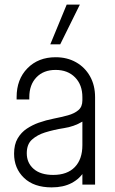

<svg xmlns="http://www.w3.org/2000/svg" viewBox="-20 -800 499 832"><path d="M204 12Q127 12 84 -29.2Q41 -70.5 41 -134Q41 -174 56.5 -200.2Q72 -226.5 96.2 -242.5Q120.5 -258.5 147 -268Q179.5 -279.5 212.8 -286Q246 -292.5 274.2 -300.2Q302.5 -308 319.8 -322.8Q337 -337.5 337 -365V-379Q337 -432.5 305.2 -464.8Q273.5 -497 221 -497Q168.5 -497 137.8 -464.8Q107 -432.5 107 -379V-369H52V-379Q52 -456.5 99 -504.2Q146 -552 221 -552Q271 -552 309.5 -530.2Q348 -508.5 370 -469.5Q392 -430.5 392 -379V0H337V-71L346 -59Q326 -25.5 290.2 -6.8Q254.5 12 204 12ZM210.5 -42Q271.5 -42 304.2 -76Q337 -110 337 -171V-273Q301 -251.5 257.2 -244.8Q213.5 -238 175 -226Q141.5 -215.5 118.8 -195.2Q96 -175 96 -136Q96 -94 126 -68Q156 -42 210.5 -42ZM198 -608 269 -780H326L241 -608Z"/></svg>

Font: Mohave Light Light
Style: Regular
Weight: 300
Version: Version 2.003